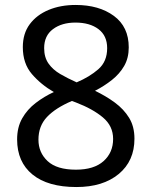

<svg xmlns="http://www.w3.org/2000/svg" viewBox="-20 -744 612 774"><path d="M285 -724Q379 -724 439 -680Q499 -636 499 -553Q499 -510 480.5 -478Q462 -446 431 -421.5Q400 -397 363 -378Q407 -357 443 -330.5Q479 -304 500.5 -269Q522 -234 522 -185Q522 -95 458.5 -42.5Q395 10 288 10Q173 10 111 -40.5Q49 -91 49 -182Q49 -231 69.5 -267Q90 -303 124 -329Q158 -355 197 -373Q145 -403 108.5 -445.5Q72 -488 72 -554Q72 -609 100 -646.5Q128 -684 176 -704Q224 -724 285 -724ZM284 -653Q229 -653 193.5 -626.5Q158 -600 158 -550Q158 -513 175.5 -488Q193 -463 223 -445.5Q253 -428 289 -412Q341 -434 376.5 -465Q412 -496 412 -550Q412 -600 377 -626.5Q342 -653 284 -653ZM135 -181Q135 -129 172 -94.5Q209 -60 286 -60Q359 -60 397.5 -94.5Q436 -129 436 -184Q436 -236 395 -270.5Q354 -305 286 -331L270 -337Q204 -309 169.5 -272.5Q135 -236 135 -181Z"/></svg>

Font: Noto Sans Gothic
Style: Regular
Weight: 400
Designer: Monotype Design Team
Foundry: Monotype Imaging Inc.
Version: Version 2.001; ttfautohint (v1.8.4.7-5d5b)